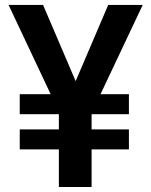

<svg xmlns="http://www.w3.org/2000/svg" viewBox="-20 -747 604 767"><path d="M152 -727.3 314.3 -348 222.3 -286.2 14.2 -727.3ZM251.1 -350.1 412.3 -727.3H550.1L341.6 -286.2ZM345.9 -382.8V0H215.2V-382.8ZM495 -370.7V-290.8H58.9V-370.7ZM495 -230.1V-150.2H58.9V-230.1Z"/></svg>

Font: InterMG SemiBold
Style: Regular
Weight: 600
Designer: Rasmus Andersson
Foundry: rsms
Version: Version 3.019;December 26, 2023;FontCreator 15.0.0.2955 64-b